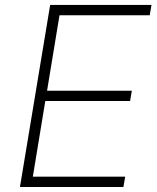

<svg xmlns="http://www.w3.org/2000/svg" viewBox="-20 -747 628 767"><path d="M59.7 0 180.4 -727.3H585.2L578.1 -686.1H217.7L168 -384.6H506.7L499.6 -343.4H160.9L111.2 -41.2H480.1L473 0Z"/></svg>

Font: Inter Extra Light  BETA
Style: Italic
Weight: 200
Italic angle: 9.39999°
Designer: Rasmus Andersson
Foundry: rsms
Version: Version 3.011;git-f93a4a705